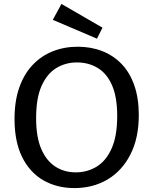

<svg xmlns="http://www.w3.org/2000/svg" viewBox="-20 -948 781 978"><path d="M359 10Q270 10 201 -29.5Q132 -69 93 -147.5Q54 -226 54 -342Q54 -434 78.5 -503Q103 -572 147 -618Q191 -664 249.5 -687Q308 -710 376 -710Q443 -710 500 -688Q557 -666 599 -622.5Q641 -579 664 -513.5Q687 -448 687 -362Q687 -245 644.5 -161.5Q602 -78 528 -34Q454 10 359 10ZM366 -70Q424 -70 472 -99Q520 -128 548.5 -191.5Q577 -255 577 -357Q577 -454 550.5 -514Q524 -574 477.5 -602Q431 -630 372 -630Q314 -630 267 -601.5Q220 -573 192 -511Q164 -449 164 -346Q164 -249 190.5 -188.5Q217 -128 262.5 -99Q308 -70 366 -70ZM474 -751 249 -847 293 -928 502 -807Z"/></svg>

Font: Bitter Thin Medium
Style: Regular
Weight: 500
Version: Version 3.021